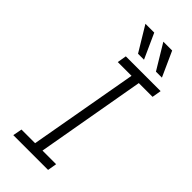

<svg xmlns="http://www.w3.org/2000/svg" viewBox="-292 -992 1046 1046"><g transform="rotate(45 230.5 -469.0)"><path d="M230 -794 143 -938H211L276 -794ZM368 -794 281 -938H349L414 -794ZM63 0 73 -53H178L290 -684H184L193 -737H461L452 -684H346L235 -53H340L331 0Z"/></g></svg>

Font: Tomorrow Light
Style: Italic
Weight: 300
Italic angle: -10°
Designer: Tony de Marco, Monica Rizzolli
Foundry: Just in Type
Version: Version 2.002